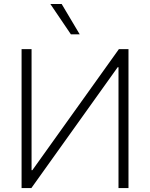

<svg xmlns="http://www.w3.org/2000/svg" viewBox="-20 -957 765 977"><path d="M140.6 -707V-90.8H144.5L585 -707H633.8V0H583V-615.2H579.1L139.6 0H89.8V-707ZM236.3 -936.5H293.9L385.7 -782.2H340.8Z"/></svg>

Font: Pretendard Std ExtraLight
Style: Regular
Weight: 200
Designer: Base glyphs from Inter by Rasmus Andersson; Hangeul glyphs from Noto Sans CJK(Source Han Sans) by Jang Soo-young and Kan
Foundry: Kil Hyung-jin
Version: Version 1.309